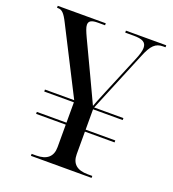

<svg xmlns="http://www.w3.org/2000/svg" viewBox="-131 -814 821 913"><g transform="rotate(20 279.5 -357.0)"><path d="M129 0H436V-10H413C358 -10 331 -34 331 -82V-196H481V-206H331V-309H481V-319H333L460 -626C484 -685 504 -704 542 -704H554V-714H350V-704H393C437 -704 457 -694 457 -665C457 -650 451 -629 439 -601L357 -404C336 -353 332 -343 325 -324C310 -357 292 -395 264 -454L186 -619C174 -645 166 -664 166 -677C166 -697 181 -704 212 -704H248V-714H5V-704H11C30 -704 43 -691 63 -651L232 -319H84V-309H234V-206H84V-196H234V-82C234 -34 206 -10 152 -10H129Z"/></g></svg>

Font: Noto Serif Display
Style: Regular
Weight: 400
Designer: Monotype Design Team
Foundry: Monotype Imaging Inc.
Version: Version 2.009